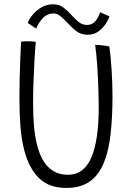

<svg xmlns="http://www.w3.org/2000/svg" viewBox="-20 -880 646 920"><path d="M297.5 20.5Q213.5 20.5 165.8 -27.5Q118 -75.5 96.5 -159.5Q83 -210 78 -273.5Q73 -337 73 -411Q73 -453 74.2 -504.8Q75.5 -556.5 77.5 -604Q79.5 -651.5 81 -680Q87.5 -681 95.5 -681.8Q103.5 -682.5 111.5 -682.5Q123.5 -682.5 134.2 -681.5Q145 -680.5 151.5 -679.5Q147.5 -636 144.8 -584Q142 -532 140.2 -479.8Q138.5 -427.5 138.5 -384Q138.5 -265 156 -192Q191 -42.5 305.5 -42.5Q382 -42.5 417.5 -125Q453 -207.5 453 -363Q453 -402.5 451.2 -456.8Q449.5 -511 445.8 -566.2Q442 -621.5 436 -665Q452 -665 472.5 -662.5Q493 -660 504 -657Q510.5 -611.5 514.8 -545.2Q519 -479 519 -417.5Q519 -320.5 510.2 -240.2Q501.5 -160 478.2 -101.5Q455 -43 411.2 -11.2Q367.5 20.5 297.5 20.5ZM113 -770Q120 -789.5 137.2 -810.2Q154.5 -831 179.5 -845.2Q204.5 -859.5 234.5 -859.5Q264 -859.5 284.8 -843.2Q305.5 -827 323 -807.5Q339 -789.5 356.5 -775Q374 -760.5 398 -760.5Q421 -760.5 436.5 -778.2Q452 -796 459.5 -821.5L504.5 -801.5Q500.5 -788 487.2 -767Q474 -746 452.2 -729.8Q430.5 -713.5 400 -713.5Q367 -713.5 343.5 -732.5Q320 -751.5 301 -773Q285 -789.5 269.8 -802.5Q254.5 -815.5 237.5 -815.5Q206.5 -815.5 185.2 -793Q164 -770.5 153.5 -743Z"/></svg>

Font: Grandstander ExtraLight
Style: Regular
Weight: 200
Designer: Tyler Finck
Foundry: Etcetera Type Co
Version: Version 1.200; ttfautohint (v1.8.3)